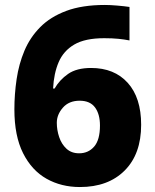

<svg xmlns="http://www.w3.org/2000/svg" viewBox="-20 -744 623 774"><path d="M38 -303Q38 -364 47 -425Q56 -486 78.5 -539.5Q101 -593 142 -634.5Q183 -676 247 -700Q311 -724 403 -724Q424 -724 453 -721.5Q482 -719 502 -716V-581Q482 -585 457.5 -587.5Q433 -590 400 -590Q323 -590 279.5 -564.5Q236 -539 216.5 -493.5Q197 -448 194 -387H200Q220 -422 254.5 -446Q289 -470 347 -470Q441 -470 495 -410Q549 -350 549 -241Q549 -123 482.5 -56.5Q416 10 302 10Q227 10 167.5 -23.5Q108 -57 73 -126.5Q38 -196 38 -303ZM299 -126Q336 -126 359.5 -153Q383 -180 383 -238Q383 -284 363 -311Q343 -338 301 -338Q258 -338 233.5 -310Q209 -282 209 -249Q209 -220 218.5 -191.5Q228 -163 248 -144.5Q268 -126 299 -126Z"/></svg>

Font: Noto Sans Khmer UI ExtraBold
Style: Regular
Weight: 800
Designer: Danh Hong and the Monotype Design Team
Foundry: Monotype Imaging Inc.
Version: Version 2.002; ttfautohint (v1.8.4.7-5d5b)